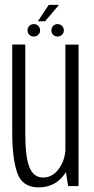

<svg xmlns="http://www.w3.org/2000/svg" viewBox="-20 -784 395 809"><path d="M267 0H311V-596H255.5V-74.5ZM86.5 -596.5H31.5V-223Q31.5 -117.5 52.5 -56Q73.5 5.5 143 5.5Q206 5.5 244.5 -40.5Q283 -86.5 283 -143L256 -163Q256 -112.5 229 -74.2Q202 -36 162 -36Q121 -36 103.8 -79.8Q86.5 -123.5 86.5 -222ZM122.5 -630Q133.5 -630 141.2 -637.5Q149 -645 149 -656Q149 -667.5 141.2 -675Q133.5 -682.5 122.5 -682.5Q111.5 -682.5 103.8 -675Q96 -667.5 96 -656Q96 -645 103.8 -637.5Q111.5 -630 122.5 -630ZM222 -630Q233.5 -630 241.2 -637.5Q249 -645 249 -656Q249 -667.5 241.2 -675Q233.5 -682.5 222 -682.5Q211.5 -682.5 204 -675Q196.5 -667.5 196.5 -656Q196.5 -645 204 -637.5Q211.5 -630 222 -630ZM139.5 -694.5H170L228.5 -763.5H185.5Z"/></svg>

Font: Anybody Condensed Light
Style: Regular
Weight: 300
Width: 3
Designer: Tyler Finck
Foundry: Etcetera Type Company
Version: Version 1.113;gftools[0.9.25]